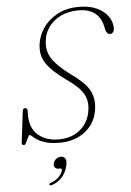

<svg xmlns="http://www.w3.org/2000/svg" viewBox="-62 -755 705 1034"><g transform="rotate(-5 291.0 -238.0)"><path d="M239 10Q193.5 10 164.5 1.5Q135.5 -7 118.8 -17.8Q102 -28.5 93.5 -37Q85 -45.5 80.5 -45.5Q75.5 -45.5 69.8 -32.8Q64 -20 58 -7.2Q52 5.5 46.5 5.5Q31 5.5 34 -9L54.5 -178Q57 -192 68 -192Q80.5 -192 80.5 -177.5V-150.5Q81 -81 123.8 -44.8Q166.5 -8.5 233.5 -8.5Q305 -8.5 351.2 -47.2Q397.5 -86 406.5 -149.5Q415 -199 393.2 -238.5Q371.5 -278 303.5 -325Q231.5 -375.5 199.8 -421Q168 -466.5 176 -527Q181.5 -572.5 209.5 -614.2Q237.5 -656 287 -683Q336.5 -710 405.5 -710Q462 -710 501.5 -691.2Q541 -672.5 561.5 -642.8Q582 -613 582 -579.5Q582 -566.5 575.8 -558.2Q569.5 -550 561 -550Q550.5 -550 544.8 -556Q539 -562 536.5 -570L530.5 -596Q519.5 -644 486 -667.8Q452.5 -691.5 400.5 -691.5Q345.5 -691.5 304.5 -671.5Q263.5 -651.5 239.5 -618.2Q215.5 -585 211 -545Q203 -490 230.8 -447.2Q258.5 -404.5 326.5 -354Q400 -303 425 -260Q450 -217 444.5 -164Q437 -83.5 379.8 -36.8Q322.5 10 239 10ZM219.5 148.5Q205 148.5 199 139.5Q193 130.5 196.5 118Q200 103.5 211.8 94.5Q223.5 85.5 237.5 85.5Q253.5 85.5 261.2 98.8Q269 112 260.5 142.5Q251.5 177.5 228.2 201.2Q205 225 175 233.5Q164.5 236.5 163 230Q162 223 172 220.5Q196.5 212.5 213.8 195.5Q231 178.5 236 160Q239 148.5 228 148.5Z"/></g></svg>

Font: Fraunces 9pt Thin
Style: Italic
Weight: 100
Italic angle: -16°
Version: Version 1.000;[b76b70a41]